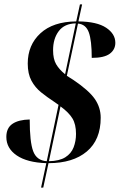

<svg xmlns="http://www.w3.org/2000/svg" viewBox="-20 -780 548 879"><path d="M192 -33Q104 -36 56.5 -68.5Q9 -101 9 -153Q9 -194 37 -213Q65 -232 116 -233Q116 -130 132 -87.5Q148 -45 194 -42L248 -300L228 -314Q196 -335 168.5 -357Q141 -379 124 -410.5Q107 -442 107 -489Q107 -574 165 -627.5Q223 -681 329 -682L346 -760H356L339 -682Q424 -681 466 -653Q508 -625 508 -584Q508 -553 482.5 -534Q457 -515 400 -515Q400 -595 386.5 -632Q373 -669 337 -672L286 -433L316 -414Q387 -366 414 -327Q441 -288 441 -241Q441 -140 377.5 -86.5Q314 -33 202 -33L178 79H168ZM327 -673Q275 -672 249 -637.5Q223 -603 223 -550Q223 -510 237 -486Q251 -462 278 -440ZM204 -42Q252 -43 279 -60Q306 -77 317 -105.5Q328 -134 328 -167Q328 -211 311.5 -238Q295 -265 257 -293Z"/></svg>

Font: Noto Serif Display ExtraCondensed
Style: Bold Italic
Weight: 700
Width: 2
Italic angle: -12°
Designer: Monotype Design Team
Foundry: Monotype Imaging Inc.
Version: Version 2.009